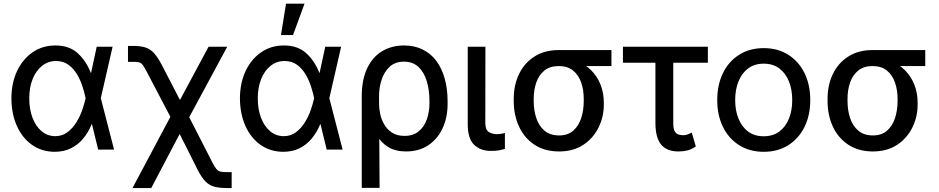

<svg xmlns="http://www.w3.org/2000/svg" viewBox="-20 -794 4982 1019"><path d="M269 11.7Q200.2 10.7 148.9 -25.9Q97.7 -62.5 69.3 -126.2Q41 -189.9 40.5 -272.5Q41 -355 71 -418Q101.1 -481 153.6 -516.8Q206.1 -552.7 273.4 -552.7Q347.2 -552.7 392.1 -512Q437 -471.2 462.4 -406.7H498L514.6 -274.4L585.4 0H501L434.1 -274.4Q428.7 -300.3 418.2 -333.7Q407.7 -367.2 389.6 -398.2Q371.6 -429.2 344 -449.7Q316.4 -470.2 277.3 -470.2Q235.4 -470.2 203.4 -444.8Q171.4 -419.4 153.3 -374.8Q135.3 -330.1 135.3 -272Q135.3 -214.8 152.3 -169.4Q169.4 -124 200.4 -97.9Q231.4 -71.8 272.5 -71.3Q310.1 -71.3 337.9 -92.3Q365.7 -113.3 385.3 -144.8Q404.8 -176.3 416.5 -210.4Q428.2 -244.6 434.1 -271.5L493.2 -545.9H577.6L514.6 -271.5L498 -135.3H466.8Q449.2 -92.3 421.9 -59.1Q394.5 -25.9 356.7 -7.1Q318.8 11.7 269 11.7Z M683.1 204.1 913.6 -229H955.1L1107.4 68.8Q1119.6 92.8 1128.9 103.5Q1138.2 114.3 1151.1 116.9Q1164.1 119.6 1187 119.6H1209.5V204.1H1187Q1145 204.1 1117.7 196.8Q1090.3 189.5 1070.1 168.7Q1049.8 147.9 1029.3 107.9L933.6 -83L782.7 204.1ZM902.3 -139.6 761.2 -408.7Q747.1 -436 738.3 -448.2Q729.5 -460.4 717.5 -463.4Q705.6 -466.3 681.6 -465.8H659.2V-550.3H681.6Q723.6 -550.8 750.5 -542.5Q777.3 -534.2 797.4 -512Q817.4 -489.7 839.4 -448.2L935.1 -263.2L1086.9 -545.9H1186L966.8 -139.6Z M1481.9 11.7Q1413.1 10.7 1361.8 -25.9Q1310.5 -62.5 1282.2 -126.2Q1253.9 -189.9 1253.4 -272.5Q1253.9 -355 1283.9 -418Q1314 -481 1366.5 -516.8Q1418.9 -552.7 1486.3 -552.7Q1560.1 -552.7 1605 -512Q1649.9 -471.2 1675.3 -406.7H1710.9L1727.5 -274.4L1798.3 0H1713.9L1647 -274.4Q1641.6 -300.3 1631.1 -333.7Q1620.6 -367.2 1602.5 -398.2Q1584.5 -429.2 1556.9 -449.7Q1529.3 -470.2 1490.2 -470.2Q1448.2 -470.2 1416.3 -444.8Q1384.3 -419.4 1366.2 -374.8Q1348.1 -330.1 1348.1 -272Q1348.1 -214.8 1365.2 -169.4Q1382.3 -124 1413.3 -97.9Q1444.3 -71.8 1485.4 -71.3Q1522.9 -71.3 1550.8 -92.3Q1578.6 -113.3 1598.1 -144.8Q1617.7 -176.3 1629.4 -210.4Q1641.1 -244.6 1647 -271.5L1706.1 -545.9H1790.5L1727.5 -271.5L1710.9 -135.3H1679.7Q1662.1 -92.3 1634.8 -59.1Q1607.4 -25.9 1569.6 -7.1Q1531.7 11.7 1481.9 11.7ZM1471.2 -607.9 1498 -774.4H1596.2L1535.2 -607.9Z M1899.9 203.1V-281.7Q1899.9 -372.1 1929 -432.4Q1958 -492.7 2008.8 -522.7Q2059.6 -552.7 2124 -552.7Q2180.2 -552.7 2223.4 -531.2Q2266.6 -509.8 2295.9 -470.5Q2325.2 -431.2 2340.3 -376.7Q2355.5 -322.3 2355.5 -255.9V-246.1Q2356 -171.4 2329.1 -113.5Q2302.2 -55.7 2252.7 -22.9Q2203.1 9.8 2134.8 9.8Q2078.1 9.8 2040 -13.7Q2002 -37.1 1977.1 -80.1Q1952.1 -123 1934.1 -181.2L1991.7 -243.2Q1991.7 -217.8 1998 -188.2Q2004.4 -158.7 2019.8 -132.6Q2035.2 -106.4 2061.3 -89.6Q2087.4 -72.8 2126.5 -72.8Q2172.9 -72.8 2202.1 -96.9Q2231.4 -121.1 2245.4 -160.9Q2259.3 -200.7 2259.3 -246.1V-255.9Q2259.3 -315.9 2244.9 -363.5Q2230.5 -411.1 2200.7 -439Q2170.9 -466.8 2123.5 -466.8Q2076.7 -466.8 2047.4 -439.2Q2018.1 -411.6 2004.6 -368.7Q1991.2 -325.7 1991.7 -280.3L1994.6 203.1Z M2462.4 -545.9H2556.2L2555.7 -140.6Q2556.2 -103.5 2575.2 -92.8Q2594.2 -82 2617.2 -82Q2628.9 -82 2641.4 -84.2Q2653.8 -86.4 2659.7 -88.4V-3.9Q2647.5 0 2629.2 3.7Q2610.8 7.3 2585 6.8Q2531.2 7.3 2496.6 -25.4Q2461.9 -58.1 2462.4 -137.7Z M2706.5 -258.8V-269.5Q2706.5 -342.8 2734.9 -401.4Q2763.2 -460 2816.7 -494.1Q2870.1 -528.3 2945.3 -528.3Q2960.4 -525.9 2973.1 -515.6Q2985.8 -505.4 3002 -492.4Q3018.1 -479.5 3043 -469.7Q3085.4 -453.1 3117.4 -421.1Q3149.4 -389.2 3167 -345.2Q3184.6 -301.3 3184.6 -249V-238.3Q3184.6 -173.8 3156.5 -116.9Q3128.4 -60.1 3075.4 -25.1Q3022.5 9.8 2947.3 9.8Q2871.1 9.8 2817.1 -25.6Q2763.2 -61 2734.9 -121.8Q2706.5 -182.6 2706.5 -258.8ZM2812.5 -269.5V-258.8Q2812.5 -209 2826.2 -167.5Q2839.8 -126 2869.6 -100.6Q2899.4 -75.2 2947.3 -75.2Q2993.7 -75.2 3022.5 -100.6Q3051.3 -126 3064.7 -167.5Q3078.1 -209 3078.1 -258.8V-269.5Q3078.1 -316.4 3064.5 -356Q3050.8 -395.5 3021.7 -419.4Q2992.7 -443.4 2945.3 -443.4Q2898.4 -443.4 2869.1 -419.4Q2839.8 -395.5 2826.2 -356Q2812.5 -316.4 2812.5 -269.5ZM3225.1 -528.3V-443.4H2945.3V-528.3Z M3736.8 -545.9V-460.9H3286.1V-545.9ZM3458.5 -545.9H3553.2V-137.2Q3553.7 -108.4 3562 -95.5Q3570.3 -82.5 3582.5 -79.6Q3594.7 -76.7 3606.4 -76.2Q3620.1 -76.7 3631.6 -81.3Q3643.1 -85.9 3651.4 -90.3L3672.9 -16.6Q3648.4 0 3626.5 4.9Q3604.5 9.8 3579.6 9.8Q3520.5 9.8 3489.7 -25.6Q3459 -61 3458.5 -141.6Z M4033.2 11.7Q3959.5 11.7 3903.8 -22.9Q3848.1 -57.6 3817.4 -119.6Q3786.6 -181.6 3786.6 -262.7Q3786.6 -344.7 3817.4 -407Q3848.1 -469.2 3903.8 -503.9Q3959.5 -538.6 4033.2 -538.6Q4107.4 -538.6 4162.8 -503.9Q4218.3 -469.2 4249.3 -407Q4280.3 -344.7 4280.3 -262.7Q4280.3 -181.6 4249.3 -119.6Q4218.3 -57.6 4162.8 -22.9Q4107.4 11.7 4033.2 11.7ZM4033.2 -70.8Q4082.5 -70.8 4116.2 -95.9Q4149.9 -121.1 4167.2 -164.6Q4184.6 -208 4184.6 -262.7Q4184.6 -318.4 4167.2 -361.8Q4149.9 -405.3 4116.2 -430.7Q4082.5 -456.1 4033.2 -456.1Q3984.4 -456.1 3950.7 -430.9Q3917 -405.8 3899.4 -362.1Q3881.8 -318.4 3881.8 -262.7Q3881.8 -207.5 3899.4 -164.3Q3917 -121.1 3950.4 -95.9Q3983.9 -70.8 4033.2 -70.8Z M4372.1 -258.8V-269.5Q4372.1 -342.8 4400.4 -401.4Q4428.7 -460 4482.2 -494.1Q4535.6 -528.3 4610.8 -528.3Q4626 -525.9 4638.7 -515.6Q4651.4 -505.4 4667.5 -492.4Q4683.6 -479.5 4708.5 -469.7Q4751 -453.1 4783 -421.1Q4814.9 -389.2 4832.5 -345.2Q4850.1 -301.3 4850.1 -249V-238.3Q4850.1 -173.8 4822 -116.9Q4793.9 -60.1 4741 -25.1Q4688 9.8 4612.8 9.8Q4536.6 9.8 4482.7 -25.6Q4428.7 -61 4400.4 -121.8Q4372.1 -182.6 4372.1 -258.8ZM4478 -269.5V-258.8Q4478 -209 4491.7 -167.5Q4505.4 -126 4535.2 -100.6Q4564.9 -75.2 4612.8 -75.2Q4659.2 -75.2 4688 -100.6Q4716.8 -126 4730.2 -167.5Q4743.7 -209 4743.7 -258.8V-269.5Q4743.7 -316.4 4730 -356Q4716.3 -395.5 4687.3 -419.4Q4658.2 -443.4 4610.8 -443.4Q4564 -443.4 4534.7 -419.4Q4505.4 -395.5 4491.7 -356Q4478 -316.4 4478 -269.5ZM4890.6 -528.3V-443.4H4610.8V-528.3Z"/></svg>

Font: Inter Cardless Tabular
Style: Regular
Weight: 400
Designer: Rasmus Andersson
Foundry: rsms
Version: Version 4.000;git-4fc901f